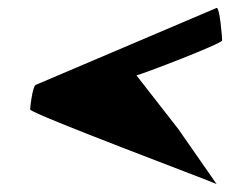

<svg xmlns="http://www.w3.org/2000/svg" viewBox="-20 -636 622 484"><path d="M56 -360C56 -350 515 -178 526 -172L430 -310L324 -446C336 -448 540 -526 540 -534C540 -542 534 -618 526 -616L70 -422C63 -420 56 -370 56 -360Z"/></svg>

Font: Ampere
Style: SCSuExt
Weight: 400
Version: Version 1